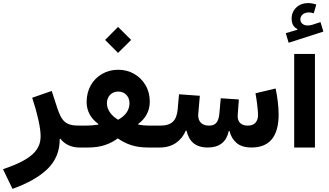

<svg xmlns="http://www.w3.org/2000/svg" viewBox="-129 -958 2134 1247"><path d="M80.1 -323.2C97.2 -272 110.4 -224.6 120.1 -180.7C129.9 -136.7 134.8 -101.1 134.8 -73.7C134.8 22.9 66.9 80.6 -109.4 141.1L-47.9 268.6C51.3 233.4 127.4 189.9 180.2 138.7C232.4 87.4 258.8 23.4 258.8 -52.2V-55.2L263.7 -56.6C290.5 -21 334.5 0 385.7 0H386.7V-142.1H385.7C297.9 -142.1 271.5 -168.5 241.2 -261.7L207 -367.2Z M637.7 -614.3 722.7 -698.7 637.7 -783.2 553.7 -698.7ZM433.6 -294.9C433.6 -233.9 463.9 -185.5 510.3 -152.8L508.3 -148.4C482.4 -144.5 456.5 -142.1 427.7 -142.1H386.7C373 -142.1 366.2 -118.7 366.2 -71.3C366.2 -23.9 373 0 386.7 0H445.3C527.8 0 585 -22.5 636.2 -59.1C689 -22.5 747.1 0 831.5 0H891.6V-142.1H840.8C815.4 -142.1 792.5 -144.5 770.5 -148.4L768.1 -152.8C814.5 -186 843.8 -235.8 843.8 -296.9C843.8 -337.9 834.5 -374 815.9 -405.3C778.8 -467.8 714.4 -504.9 638.7 -504.9C600.6 -504.9 565.9 -496.1 535.2 -478.5C473.1 -443.4 433.6 -378.9 433.6 -294.9ZM638.2 -180.2C595.7 -205.6 565.4 -242.7 565.4 -288.1C565.4 -331.1 595.2 -363.3 638.7 -363.3C660.6 -363.3 678.2 -356 691.9 -341.8C705.1 -327.1 711.9 -309.1 711.9 -288.1C711.9 -238.8 682.6 -205.1 638.2 -180.2Z M1228 -142.1C1179.2 -142.1 1158.2 -172.4 1158.2 -208C1158.2 -211.4 1158.2 -215.3 1158.7 -218.8L1168.9 -335.9L1033.7 -345.7L1024.9 -247.1C1017.6 -174.3 986.8 -142.1 910.6 -142.1H891.6C877.4 -142.1 871.6 -122.6 871.6 -72.3C871.6 -21.5 877.9 0 891.6 0H910.6C992.2 0 1049.8 -43.5 1077.6 -109.4H1082.5C1098.6 -39.6 1140.1 0 1220.7 0C1295.9 0 1341.3 -35.6 1356.9 -106.9H1361.8C1369.1 -75.2 1384.3 -49.8 1407.2 -29.8C1430.2 -9.8 1462.4 0 1504.9 0C1618.2 0 1680.7 -67.9 1680.7 -214.8C1680.7 -266.1 1672.4 -330.6 1661.1 -383.3L1530.3 -352.1C1539.1 -306.6 1546.9 -236.8 1546.9 -212.9C1546.9 -168.5 1524.9 -142.1 1480.5 -142.1C1435.1 -142.1 1414.6 -167.5 1414.6 -203.1C1414.6 -206.5 1414.6 -209.5 1415 -212.9L1422.4 -312L1304.7 -319.8L1295.9 -221.2C1290.5 -168.5 1274.4 -142.1 1228 -142.1Z M1781.7 -607.9V0H1916.5V-607.9ZM1925.3 -928.7C1905.3 -935.1 1887.7 -938 1873.5 -938C1841.8 -938 1815.9 -928.7 1795.9 -909.7C1775.4 -890.6 1765.1 -866.2 1765.1 -837.4C1765.1 -804.2 1777.3 -781.7 1802.2 -769.5V-764.6L1727.1 -742.7L1745.6 -680.2L1971.2 -752.9L1952.6 -814.5L1900.4 -797.4C1889.6 -793.9 1878.9 -792.5 1868.7 -792.5C1841.3 -792.5 1821.8 -808.6 1821.8 -832C1821.8 -858.9 1845.2 -877.4 1877 -877.4C1888.2 -877.4 1898.4 -875 1908.7 -871.6Z"/></svg>

Font: Estedad Bold
Style: Regular
Weight: 700
Designer: Amin Abedi
Version: Version 7.3